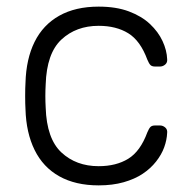

<svg xmlns="http://www.w3.org/2000/svg" viewBox="-20 -550 576 580"><path d="M278 10Q208 10 159 -17.5Q110 -45 84.5 -97Q59 -149 57 -220Q56 -235 56 -260Q56 -285 57 -300Q59 -372 84.5 -423.5Q110 -475 159 -502.5Q208 -530 278 -530Q331 -530 369.5 -515.5Q408 -501 433 -477.5Q458 -454 471 -426Q484 -398 485 -371Q486 -361 479 -355Q472 -349 463 -349H449Q439 -349 434.5 -353.5Q430 -358 425 -370Q404 -427 367.5 -449.5Q331 -472 278 -472Q210 -472 165.5 -430.5Q121 -389 118 -295Q116 -260 118 -225Q121 -131 165.5 -89.5Q210 -48 278 -48Q331 -48 367.5 -70.5Q404 -93 425 -150Q430 -162 434.5 -166.5Q439 -171 449 -171H463Q472 -171 479 -165Q486 -159 485 -149Q484 -127 476 -105Q468 -83 451.5 -62Q435 -41 411 -25Q387 -9 353.5 0.5Q320 10 278 10Z"/></svg>

Font: Rubik Light Light
Style: Regular
Weight: 300
Version: Version 2.101